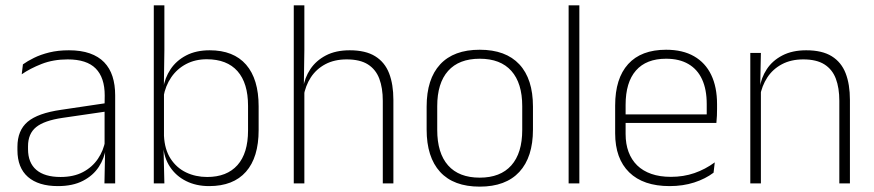

<svg xmlns="http://www.w3.org/2000/svg" viewBox="-20 -684 3258 716"><path d="M369.5 0 372 -125 370 -131.5V-290L370.5 -328Q370.5 -394.5 337 -428.5Q303.5 -462.5 232.5 -462.5Q178.5 -462.5 135.2 -445.5Q92 -428.5 61 -407L65.5 -444Q82 -456 106.8 -468.2Q131.5 -480.5 164 -488.5Q196.5 -496.5 237 -496.5Q282 -496.5 314.8 -485Q347.5 -473.5 368.5 -451.8Q389.5 -430 399.5 -399Q409.5 -368 409.5 -328.5V0ZM196 10Q123.5 10 84.2 -24.2Q45 -58.5 45 -124V-136.5Q45 -197.5 83 -229.8Q121 -262 208 -274.5L379.5 -300L381.5 -269L213.5 -244.5Q145 -234.5 114.8 -210Q84.5 -185.5 84.5 -138.5V-128Q84.5 -77 115.5 -50.5Q146.5 -24 206 -24Q254.5 -24 289.2 -42.2Q324 -60.5 345.2 -91.8Q366.5 -123 373 -162L383.5 -131H374.5Q369.5 -94 348.5 -61.8Q327.5 -29.5 289.5 -9.8Q251.5 10 196 10Z M760 10Q711.5 10 674 -8.8Q636.5 -27.5 614 -61.5Q591.5 -95.5 588.5 -141H575.5L591.5 -177.5Q594 -126.5 616.2 -92.2Q638.5 -58 674 -41Q709.5 -24 752.5 -24Q826 -24 865.5 -68.2Q905 -112.5 905 -197.5V-289.5Q905 -374 865.8 -418.5Q826.5 -463 751 -463Q708 -463 674.2 -445.2Q640.5 -427.5 618.8 -396Q597 -364.5 589.5 -322.5L577 -354H588.5Q594.5 -393.5 616 -425.8Q637.5 -458 674.2 -477.2Q711 -496.5 762 -496.5Q851 -496.5 897.8 -442.8Q944.5 -389 944.5 -287.5V-199Q944.5 -97 897.2 -43.5Q850 10 760 10ZM553.5 0V-664H593V-497.5L591 -358.5L591.5 -347V-140L590 -126.5L593 0Z M1407.5 0V-308Q1407.5 -356 1394.5 -390.5Q1381.5 -425 1352 -443.8Q1322.5 -462.5 1273 -462.5Q1227 -462.5 1193.2 -444.5Q1159.5 -426.5 1139.2 -395.5Q1119 -364.5 1112 -324L1098.5 -356H1110.5Q1116 -394 1137.2 -426Q1158.5 -458 1195.2 -477.2Q1232 -496.5 1284 -496.5Q1343.5 -496.5 1379.2 -474.2Q1415 -452 1431 -410.8Q1447 -369.5 1447 -311.5V0ZM1075.5 0V-664H1115V-498.5L1113 -359L1115 -355V0Z M1769 12Q1671.5 12 1621.2 -43Q1571 -98 1571 -201V-286.5Q1571 -389.5 1621.5 -444Q1672 -498.5 1769 -498.5Q1866 -498.5 1916.8 -444Q1967.5 -389.5 1967.5 -286.5V-201Q1967.5 -98 1916.8 -43Q1866 12 1769 12ZM1769 -21.5Q1846 -21.5 1886.8 -67.2Q1927.5 -113 1927.5 -199.5V-288Q1927.5 -374 1887 -419.5Q1846.5 -465 1769 -465Q1691.5 -465 1651 -419.5Q1610.5 -374 1610.5 -288V-199.5Q1610.5 -113 1651 -67.2Q1691.5 -21.5 1769 -21.5Z M2100.5 0V-664H2140.5V0Z M2477 10Q2379 10 2326.5 -41.2Q2274 -92.5 2274 -187V-290.5Q2274 -391.5 2322.5 -445Q2371 -498.5 2464 -498.5Q2526 -498.5 2568.2 -474.2Q2610.5 -450 2632.2 -404.8Q2654 -359.5 2654 -295.5V-278Q2654 -265.5 2653.5 -252.8Q2653 -240 2651.5 -225.5H2615Q2615.5 -245.5 2615.5 -263.2Q2615.5 -281 2615.5 -296Q2615.5 -350.5 2598.2 -388Q2581 -425.5 2547.2 -445.2Q2513.5 -465 2464 -465Q2390 -465 2351.5 -421Q2313 -377 2313 -293V-245V-239V-184.5Q2313 -147 2324 -117.5Q2335 -88 2356.2 -67.2Q2377.5 -46.5 2409 -35.5Q2440.5 -24.5 2482 -24.5Q2529 -24.5 2569.5 -38.5Q2610 -52.5 2645.5 -78.5L2641 -40Q2610.5 -17 2568.8 -3.5Q2527 10 2477 10ZM2294 -225.5V-257.5H2641.5V-225.5Z M3110 0V-308Q3110 -356 3097 -390.5Q3084 -425 3054.5 -443.8Q3025 -462.5 2975.5 -462.5Q2930 -462.5 2896 -444.5Q2862 -426.5 2841.5 -395.2Q2821 -364 2814 -324L2803 -356H2813Q2818.5 -394 2839.5 -426Q2860.5 -458 2897.5 -477.2Q2934.5 -496.5 2986.5 -496.5Q3046 -496.5 3081.8 -474.2Q3117.5 -452 3133.5 -410.8Q3149.5 -369.5 3149.5 -311.5V0ZM2778 0V-486.5H2817.5L2815 -362.5L2817.5 -361V0Z"/></svg>

Font: Anek Gujarati Medium ExtraLight
Style: Regular
Weight: 250
Version: Version 1.003